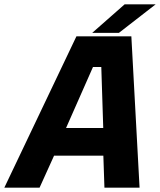

<svg xmlns="http://www.w3.org/2000/svg" viewBox="-67 -868 742 888"><path d="M-47 0 286.5 -700H540.5L578.5 0H416L411 -148H183L116 0ZM61.5 -60.5 132 -210H490.5L498 -60.5L468 -630H330ZM132 -210 330 -630H468L490.5 -210ZM238.5 -276H410.5L401.5 -558H363ZM359.5 -716 509.5 -848H653L483 -716ZM461.5 -750H461L534.5 -813H535Z"/></svg>

Font: Tourney Black
Style: Italic
Weight: 900
Italic angle: -12°
Version: Version 1.015